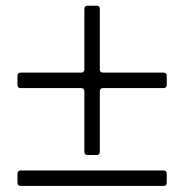

<svg xmlns="http://www.w3.org/2000/svg" viewBox="-20 -586 633 660"><path d="M40 0ZM40 42V11.2Q40 0 51.3 0H542Q553.2 0 553.2 11.2V42Q553.2 53.2 542 53.2H51.3Q40 53.2 40 42ZM40 -294.4V-325.2Q40 -336.4 51.3 -336.4H258.8Q270 -336.4 270 -347.7V-555.2Q270 -566.4 281.2 -566.4H312Q323.2 -566.4 323.2 -555.2V-347.7Q323.2 -336.4 334.5 -336.4H542Q553.2 -336.4 553.2 -325.2V-294.4Q553.2 -283.2 542 -283.2H334.5Q323.2 -283.2 323.2 -272V-64.5Q323.2 -53.2 312 -53.2H281.2Q270 -53.2 270 -64.5V-272Q270 -283.2 258.8 -283.2H51.3Q40 -283.2 40 -294.4Z"/></svg>

Font: UnifrakturMaguntia
Style: Book
Weight: 400
Designer: j. 'mach' wust, Gerrit Ansmann, Georg Duffner, based on a font by Peter Wiegel, original typeface by Carl Albert Fahrenw
Version: Version 2017-03-19